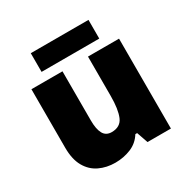

<svg xmlns="http://www.w3.org/2000/svg" viewBox="-165 -867 1000 1023"><g transform="rotate(-30 335.0 -355.5)"><path d="M604 -553V0H460L436 -69H425Q399 -27 354 -8.5Q309 10 258 10Q204 10 160 -11Q116 -32 90.5 -77Q65 -122 65 -193V-553H256V-251Q256 -197 271.5 -169Q287 -141 322 -141Q376 -141 394.5 -185Q413 -229 413 -311V-553ZM513 -721V-606H158V-721Z"/></g></svg>

Font: Noto Sans Telugu Black
Style: Regular
Weight: 900
Designer: Jelle Bosma - Monotype Design Team
Foundry: Monotype Imaging Inc.
Version: Version 2.005; ttfautohint (v1.8.4.7-5d5b)